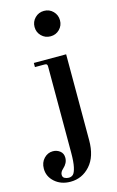

<svg xmlns="http://www.w3.org/2000/svg" viewBox="-193 -780 660 1079"><g transform="rotate(-15 137.0 -241.0)"><path d="M237.8 -456.1V43.9Q237.8 138.7 191.4 190.4Q145 242.2 77.1 242.2Q22.5 242.2 -13.7 210.4Q-49.8 178.7 -49.8 132.8Q-49.8 96.7 -27.8 73.7Q-5.9 50.8 23.9 50.8Q47.4 50.8 65.2 64.7Q83 78.6 83 104Q83 135.3 55.2 160.2Q38.1 175.3 38.1 191.9Q38.1 206.1 49.1 211.9Q60.1 217.8 73.2 217.8Q88.9 217.8 98.9 208Q108.9 198.2 115.5 168.2Q122.1 138.2 122.1 85.9V-416Q122.1 -425.3 118.7 -428.7Q115.2 -432.1 106 -432.1H49.8V-456.1ZM127.4 -702.4Q148.9 -724.1 180.2 -724.1Q211.4 -724.1 232.7 -702.4Q253.9 -680.7 253.9 -649.9Q253.9 -619.1 232.7 -597.7Q211.4 -576.2 180.2 -576.2Q148.9 -576.2 127.4 -597.7Q106 -619.1 106 -649.9Q106 -680.7 127.4 -702.4Z"/></g></svg>

Font: Flanker Steampunk
Style: Bold
Weight: 700
Designer: Alexey Kryukov, Leonardo Di Lena
Foundry: Alexey Kryukov, Leonardo Di Lena
Version: 1.210